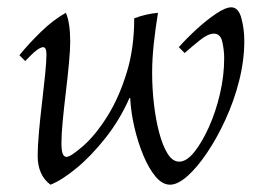

<svg xmlns="http://www.w3.org/2000/svg" viewBox="-20 -490 723 525"><path d="M118 15Q83 -11 83 -64Q83 -90 86.5 -129Q90 -168 95 -210Q100 -252 103.5 -287Q107 -322 107 -341Q107 -361 98 -361Q84 -361 49 -323L33 -339Q59 -371 92.5 -403.5Q126 -436 160 -455Q166 -442 169 -421.5Q172 -401 172 -376Q172 -354 168.5 -316.5Q165 -279 160 -237.5Q155 -196 151.5 -159Q148 -122 148 -99Q148 -78 151.5 -69.5Q155 -61 162 -61Q173 -61 207.5 -91Q242 -121 276 -176Q306 -225 326.5 -291.5Q347 -358 347 -440Q379 -452 412 -455Q405 -412 400.5 -370.5Q396 -329 396 -291Q396 -248 401 -205Q406 -162 415.5 -126.5Q425 -91 438.5 -69.5Q452 -48 470 -48Q490 -48 511 -74Q532 -100 551 -142Q570 -184 581.5 -233.5Q593 -283 593 -331Q593 -352 588 -375Q583 -398 565 -398Q549 -398 527 -380.5Q505 -363 485 -345L469 -361Q491 -386 518.5 -411Q546 -436 571.5 -453Q597 -470 612 -470Q632 -470 640 -440.5Q648 -411 648 -378Q648 -325 634 -269.5Q620 -214 596.5 -163Q573 -112 546 -72Q519 -32 492.5 -8.5Q466 15 445 15Q424 15 405.5 -7Q387 -29 372 -65Q357 -101 347.5 -142Q338 -183 336 -222H334Q308 -163 269 -113.5Q230 -64 189.5 -30.5Q149 3 118 15Z"/></svg>

Font: Bona Nova
Style: Italic
Weight: 400
Italic angle: -4°
Designer: Mateusz Machalski
Foundry: Capitalics
Version: Version 4.001; ttfautohint (v1.8.3)